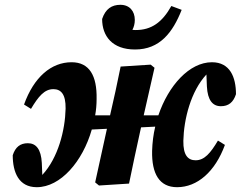

<svg xmlns="http://www.w3.org/2000/svg" viewBox="-20 -764 1002 799"><path d="M717 15C801 15 875 -49 916 -161L887 -179C856 -127 831 -97 794 -97C763 -97 742 -117 743 -178C745 -268 774 -384 839 -454L841 -404C844 -347 865 -322 899 -322C931 -322 951 -338 962 -372C962 -443 937 -505 862 -505C768 -505 681 -408 639 -284H578L623 -482L607 -495L482 -487C468 -418 454 -352 438 -284H376C380 -306 382 -329 382 -352C384 -449 352 -505 278 -505C193 -505 121 -443 80 -329L109 -311C140 -363 165 -393 202 -393C233 -393 254 -373 253 -312C251 -222 222 -107 156 -36L154 -86C151 -143 130 -168 96 -168C64 -168 44 -152 33 -118C33 -47 58 15 133 15C232 15 324 -92 362 -225L425 -228L376 -5L392 8L517 0C532 -73 547 -144 563 -216L567 -234L626 -237C618 -204 614 -170 613 -136C611 -41 643 15 717 15ZM542 -558C645 -558 699 -629 736 -723L693 -739C655 -671 610 -639 545 -639C540 -639 535 -639 531 -640C537 -651 541 -665 541 -681C541 -718 519 -744 481 -744C445 -744 419 -727 405 -685C405 -614 447 -558 542 -558Z"/></svg>

Font: Source Serif Pro Black
Style: Italic
Weight: 900
Italic angle: -12°
Designer: Frank Grießhammer
Foundry: Adobe Systems Incorporated
Version: Version 3.001;hotconv 1.0.111;makeotfexe 2.5.65597